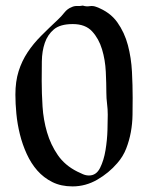

<svg xmlns="http://www.w3.org/2000/svg" viewBox="-20 -662 530 686"><path d="M276 -642Q288 -638 300.5 -640Q313 -642 325 -637Q373 -619 399 -582.5Q425 -546 437 -500.5Q449 -455 451.5 -405.5Q454 -356 454 -313Q454 -283 453.5 -251.5Q453 -220 447.5 -190Q442 -160 431 -131.5Q420 -103 399 -79Q369 -44 327.5 -20Q286 4 239 4Q198 4 167 -11.5Q136 -27 113.5 -52.5Q91 -78 75.5 -112Q60 -146 51 -182.5Q42 -219 38.5 -255.5Q35 -292 35 -324Q35 -371 46.5 -407.5Q58 -444 78.5 -475Q99 -506 127 -534Q155 -562 187 -592Q199 -603 210 -617Q221 -631 237 -637Q246 -641 256 -640.5Q266 -640 276 -642ZM129 -373Q129 -329 132 -281.5Q135 -234 148 -189.5Q161 -145 186.5 -108Q212 -71 256 -49Q266 -44 276.5 -39.5Q287 -35 298 -35Q324 -35 337.5 -62Q351 -89 357 -125.5Q363 -162 364 -198Q365 -234 365 -252Q365 -272 362.5 -291.5Q360 -311 360 -331Q360 -363 358 -405.5Q356 -448 344.5 -486Q333 -524 309 -550Q285 -576 240 -576Q195 -576 172.5 -557Q150 -538 140 -508.5Q130 -479 129.5 -443Q129 -407 129 -373Z"/></svg>

Font: Augsburger Schrift CAT
Style: Regular
Weight: 400
Designer: Peter Wiegel nach Roos&Junge Offenbach
Foundry: CAT-Fonts, Peter Wiegel
Version: Version 1.000